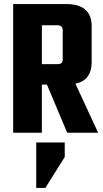

<svg xmlns="http://www.w3.org/2000/svg" viewBox="-20 -656 509 949"><path d="M187 -238V0H45V-636H307Q433 -636 433 -526V-348Q433 -260 353 -242L465 0H312L212 -238ZM187 -531V-339H264Q278 -339 284 -344.5Q290 -350 290 -363V-506Q290 -531 264 -531ZM159 273V48H300V120L204 273Z"/></svg>

Font: Teko Semibold
Style: Regular
Weight: 600
Designer: Manushi Parikh, Jonny Pinhorn
Foundry: Indian Type Foundry
Version: Version 1.105;PS 1.0;hotconv 1.0.78;makeotf.lib2.5.61930; tt